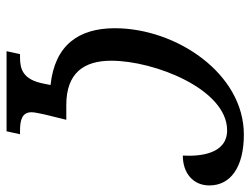

<svg xmlns="http://www.w3.org/2000/svg" viewBox="-109 -654 763 585"><g transform="rotate(90 272.5 -361.5)"><path d="M136 0H380L389 -41H379C346 -41 322 -47 322 -76C322 -88 326 -100 329 -117L345 -182H300C202 -182 165 -236 165 -319C165 -451 252 -672 377 -672C449 -672 457 -590 454 -537C507 -537 545 -568 545 -618C545 -682 490 -723 390 -723C204 -723 66 -517 66 -330C66 -220 117 -147 239 -134L235 -114C223 -50 191 -41 155 -41H145Z"/></g></svg>

Font: Noto Serif ExtraCondensed
Style: Italic
Weight: 400
Width: 2
Italic angle: -12°
Designer: Monotype Design Team
Foundry: Monotype Imaging Inc.
Version: Version 2.014